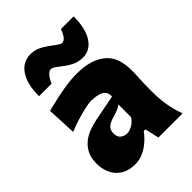

<svg xmlns="http://www.w3.org/2000/svg" viewBox="-248 -973 1102 1102"><g transform="rotate(-45 303.0 -421.5)"><path d="M186 15.1Q133.8 15.1 99.1 -6.8Q64.5 -28.8 47.6 -65.2Q30.8 -101.6 30.8 -144.5Q30.8 -194.3 49.1 -226.8Q67.4 -259.3 95.2 -279.1Q123 -298.8 153.3 -308.8Q183.6 -318.8 207.5 -323.7L366.2 -354.5Q368.2 -392.1 340.8 -407.2Q313.5 -422.4 259.8 -422.4Q246.1 -422.4 213.4 -415.3Q180.7 -408.2 140.4 -396Q100.1 -383.8 64.9 -368.7L56.6 -548.3Q85.4 -555.2 127.7 -565.2Q169.9 -575.2 219.2 -583Q268.6 -590.8 318.4 -590.8Q426.3 -590.8 489.5 -541.7Q552.7 -492.7 552.7 -382.3Q552.7 -354 550.5 -313.5Q548.3 -272.9 548.3 -242.7V-204.6Q548.3 -159.2 555.9 -107.9Q563.5 -56.6 584.5 0H388.2L368.2 -85.9H354.5Q336.9 -60.5 310.8 -37.4Q284.7 -14.2 252.9 0.5Q221.2 15.1 186 15.1ZM279.3 -143.1Q298.3 -143.1 321.5 -156.5Q344.7 -169.9 359.9 -193.8V-296.9Q350.6 -289.1 336.2 -282Q321.8 -274.9 285.6 -264.6Q261.7 -258.3 241.9 -243.9Q222.2 -229.5 222.2 -198.7Q222.2 -168.9 239.5 -156Q256.8 -143.1 279.3 -143.1ZM407.2 -630.4Q373.5 -630.4 346.7 -642.6Q319.8 -654.8 298.6 -671.1Q277.3 -687.5 260 -700.4Q242.7 -713.4 227.5 -714.8Q210.9 -712.4 196.5 -693.8Q182.1 -675.3 173.8 -652.3H71.3Q71.3 -751.5 108.2 -804.7Q145 -857.9 207 -857.9Q238.3 -857.9 264.6 -845.7Q291 -833.5 313 -817.4Q335 -801.3 352.5 -788.3Q370.1 -775.4 383.3 -773.9Q399.9 -776.4 412.4 -794.2Q424.8 -812 432.6 -835.9H535.6Q535.6 -737.3 500.5 -683.8Q465.3 -630.4 407.2 -630.4Z"/></g></svg>

Font: Pinar DS4-ExtraBold
Style: Regular
Weight: 800
Designer: Amin Abedi
Version: Version 2.000